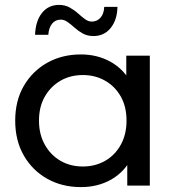

<svg xmlns="http://www.w3.org/2000/svg" viewBox="-20 -757 722 783"><path d="M310 6Q233 6 172.5 -28Q112 -62 77 -123Q42 -184 42 -265Q42 -346 77 -406.5Q112 -467 172.5 -501Q233 -535 310 -535Q377 -535 431 -505Q485 -475 517.5 -415Q550 -355 550 -265Q550 -175 518.5 -115Q487 -55 433 -24.5Q379 6 310 6ZM318 -78Q368 -78 408.5 -101Q449 -124 472.5 -166.5Q496 -209 496 -265Q496 -322 472.5 -363.5Q449 -405 408.5 -428Q368 -451 318 -451Q267 -451 227 -428Q187 -405 163 -363.5Q139 -322 139 -265Q139 -209 163 -166.5Q187 -124 227 -101Q267 -78 318 -78ZM499 0V-143L505 -266L495 -389V-530H591V0ZM361 -610Q337 -610 318.5 -620Q300 -630 285 -643.5Q270 -657 256 -667Q242 -677 228 -677Q206 -677 192.5 -660.5Q179 -644 177 -615H123Q125 -671 151 -704Q177 -737 221 -737Q245 -737 264 -726.5Q283 -716 298 -702.5Q313 -689 326.5 -679Q340 -669 354 -669Q376 -669 390 -685Q404 -701 405 -729H459Q458 -676 431.5 -643Q405 -610 361 -610Z"/></svg>

Font: MOST Montserrat Medium
Style: Regular
Weight: 500
Designer: Julieta Ulanovsky
Foundry: Julieta Ulanovsky
Version: Version 8.000;March 11, 2024;FontCreator 15.0.0.2926 64-bit